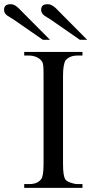

<svg xmlns="http://www.w3.org/2000/svg" viewBox="-93 -915 446 935"><path d="M24.9 0V-18.6H48.8Q69.3 -18.6 83.5 -24.2Q97.7 -29.8 107.4 -42.5Q119.1 -56.2 119.1 -117.7V-545.4Q119.1 -562.5 118.9 -574.5Q118.7 -586.4 117.7 -595Q116.7 -603.5 114.5 -609.4Q112.3 -615.2 108.4 -619.6Q99.1 -631.3 82.5 -637.9Q65.9 -644.5 48.8 -644.5H24.9V-662.1H308.6V-644.5H284.7Q245.6 -644.5 226.1 -620.6Q220.7 -612.3 217.3 -593.8Q213.9 -575.2 213.9 -545.4V-117.7Q213.9 -85.4 216.8 -67.9Q219.7 -50.3 225.1 -41.5Q227.5 -37.6 233.9 -33.4Q240.2 -29.3 248.8 -26.1Q257.3 -22.9 266.6 -20.8Q275.9 -18.6 284.7 -18.6H308.6V0ZM115.7 -721.2 -28.8 -821.3Q-36.1 -826.2 -44.2 -830.6Q-52.2 -835 -58.6 -839.8Q-64.9 -844.7 -69.1 -851.1Q-73.2 -857.4 -73.2 -867.2Q-73.2 -880.4 -65.7 -887.5Q-58.1 -894.5 -41 -894.5Q-25.4 -894.5 -12.2 -883.5Q1 -872.6 11.7 -860.8L150.4 -721.2ZM295.9 -721.2 151.4 -821.3Q144 -826.2 136.2 -830.6Q128.4 -835 122.1 -839.8Q115.7 -844.7 111.6 -851.1Q107.4 -857.4 107.4 -867.2Q107.4 -880.4 114.7 -887.5Q122.1 -894.5 139.2 -894.5Q147.9 -894.5 155 -891.4Q162.1 -888.2 168.7 -883.5Q175.3 -878.9 181.2 -872.8Q187 -866.7 192.9 -860.8L331.5 -721.2Z"/></svg>

Font: Doulos SIL Eur
Style: Regular
Weight: 400
Designer: Walt Agee, Victor Gaultney, Peter Martin, Debbi Hosken, Becca Hirsbrunner
Foundry: SIL International
Version: Version 5.000